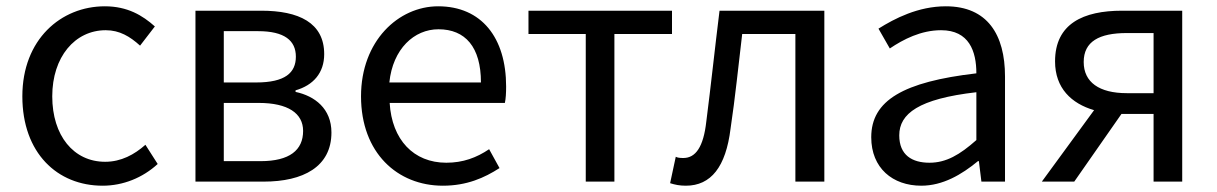

<svg xmlns="http://www.w3.org/2000/svg" viewBox="-20 -577 3868 610"><path d="M306 13C371 13 433 -12 481 -56L442 -117C407 -86 365 -63 314 -63C214 -63 146 -146 146 -271C146 -396 218 -481 316 -481C360 -481 393 -461 425 -432L472 -493C433 -528 385 -557 313 -557C174 -557 51 -452 51 -271C51 -91 162 13 306 13Z M810 -543H601V0H818C943 0 1033 -47 1033 -156C1033 -232 980 -272 919 -285V-290C975 -306 1010 -345 1010 -405C1010 -505 929 -543 810 -543ZM794 -315H691V-478H800C884 -478 920 -448 920 -397C920 -346 886 -315 794 -315ZM808 -65H691V-250H802C895 -250 943 -217 943 -161C943 -100 900 -65 808 -65Z M1387 13C1463 13 1519 -12 1567 -43L1534 -103C1494 -76 1451 -60 1398 -60C1294 -60 1225 -133 1218 -250H1584C1587 -263 1588 -282 1588 -302C1588 -457 1510 -557 1372 -557C1246 -557 1127 -447 1127 -271C1127 -91 1243 13 1387 13ZM1508 -315H1217C1228 -422 1296 -484 1373 -484C1458 -484 1508 -428 1508 -315Z M1659 -469H1841V0H1932V-469H2115V-543H1659Z M2159 13C2239 13 2286 -47 2301 -168C2316 -268 2326 -369 2338 -469H2507V0H2599V-543H2266C2251 -422 2239 -308 2224 -191C2215 -110 2190 -75 2151 -75C2140 -75 2132 -76 2127 -79L2109 5C2125 10 2139 13 2159 13Z M2907 13C2975 13 3035 -22 3087 -65H3090L3098 0H3173V-334C3173 -467 3117 -557 2985 -557C2897 -557 2822 -518 2771 -486L2807 -423C2850 -452 2906 -481 2970 -481C3059 -481 3082 -414 3082 -344C2850 -317 2748 -258 2748 -141C2748 -43 2816 13 2907 13ZM2933 -60C2878 -60 2837 -84 2837 -147C2837 -216 2899 -263 3082 -284V-132C3029 -85 2986 -60 2933 -60Z M3736 0V-543H3545C3422 -543 3332 -502 3332 -382C3332 -297 3384 -248 3456 -227L3290 0H3393L3543 -215H3645V0ZM3560 -472H3645V-281H3560C3472 -281 3423 -316 3423 -380C3423 -445 3472 -472 3560 -472Z"/></svg>

Font: Spoqa Han Sans Neo
Style: Regular
Weight: 400
Designer: [Spoqa Han Sans Neo] Dong-huui Kim ___ Younghwa Kang ___ Yujin Lee ___ [Noto Sans] Ryoko NISHIZUKA ____ (kana & ideograp
Foundry: Spoqa (http://www.spoqa-han-sans.com)
Version: Version 1.100;hotconv 1.0.109;makeotfexe 2.5.65596